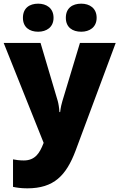

<svg xmlns="http://www.w3.org/2000/svg" viewBox="-21 -787 651 1047"><path d="M104 -690C104 -638 140 -614 187 -614C232 -614 271 -638 271 -690C271 -743 232 -767 187 -767C140 -767 104 -743 104 -690ZM338 -690C338 -638 374 -614 422 -614C467 -614 506 -638 506 -690C506 -743 467 -767 422 -767C374 -767 338 -743 338 -690ZM-1 -553 217 -8 215 -3C196 45 172 88 109 88C86 88 64 85 50 82V232C69 236 93 240 128 240C273 240 340 170 391 35L610 -553H415L319 -235C315 -222 310 -202 307 -176H303C302 -197 298 -222 294 -236L200 -553Z"/></svg>

Font: Noto Sans Arabic UI Bk
Style: Regular
Weight: 900
Designer: Monotype Design Team, Nadine Chahine and Nizar Qandah
Foundry: Monotype Imaging Inc.
Version: Version 2.010